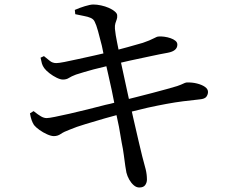

<svg xmlns="http://www.w3.org/2000/svg" viewBox="-20 -787 1040 852"><path d="M598 45Q585 45 573.5 35Q562 25 553.5 10Q545 -5 541 -21Q539 -30 536 -50.5Q533 -71 529.5 -98.5Q526 -126 520 -154Q515 -185 508 -224Q503 -249 497 -276Q473 -269 446 -262Q402 -249 360 -236.5Q318 -224 290 -212Q263 -202 249.5 -192.5Q236 -183 219 -183Q207 -183 189 -191Q171 -199 155 -210.5Q139 -222 131 -232Q125 -241 120.5 -253.5Q116 -266 113 -284L129 -294Q149 -278 162 -270.5Q175 -263 187 -263Q197 -263 224 -268.5Q251 -274 289 -282.5Q327 -291 368.5 -301.5Q410 -312 449 -322Q469 -326 487 -331Q481 -359 476 -386Q467 -425 460 -458Q456 -478 452 -493Q423 -486 395 -479Q351 -467 317 -456Q296 -448 285.5 -441Q275 -434 259 -434Q248 -434 231.5 -442Q215 -450 199.5 -462Q184 -474 176 -485Q169 -495 166 -505Q163 -515 160 -531L175 -538Q189 -527 201 -517Q213 -507 230 -507Q240 -507 266 -512Q292 -517 327.5 -525Q363 -533 400 -541Q420 -545 439 -550Q435 -567 432 -584Q423 -620 415 -649Q407 -678 400 -691Q395 -702 382.5 -707.5Q370 -713 353 -716Q336 -719 314 -724L312 -743Q332 -752 356.5 -759.5Q381 -767 394 -767Q410 -767 428.5 -763Q447 -759 463 -752Q479 -745 489.5 -736Q500 -727 500 -719Q501 -709 498 -701Q495 -693 492 -683.5Q489 -674 490 -659Q493 -630 499 -602Q502 -587 506 -567Q527 -573 547 -578Q583 -588 614 -597Q646 -608 661.5 -616.5Q677 -625 684 -625Q695 -626 709.5 -624Q724 -622 737 -617.5Q750 -613 758.5 -606Q767 -599 767 -589Q767 -575 756.5 -566Q746 -557 725 -553Q691 -547 645 -537Q599 -527 556 -518Q535 -513 517 -509Q530 -447 543 -389Q548 -368 552 -348Q568 -352 584 -356Q620 -365 656 -374.5Q692 -384 721 -392Q750 -400 766 -405Q786 -412 793.5 -416Q801 -420 808 -421Q832 -422 854 -416.5Q876 -411 889.5 -401.5Q903 -392 903 -379Q903 -368 896 -358Q889 -348 866 -346Q827 -342 792 -337.5Q757 -333 719 -326Q681 -319 635 -309Q603 -301 565 -292Q568 -278 571 -265Q584 -207 594.5 -163Q605 -119 611 -94Q621 -58 626.5 -35.5Q632 -13 632 10Q632 23 624.5 34Q617 45 598 45Z"/></svg>

Font: Noto Serif HK ExtraLight Medium
Style: Regular
Weight: 500
Version: Version 2.002-H1;hotconv 1.1.0;makeotfexe 2.6.0